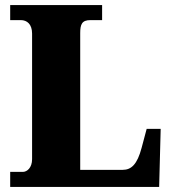

<svg xmlns="http://www.w3.org/2000/svg" viewBox="-20 -734 676 754"><path d="M20 0H605L611 -228H556L536 -153C519 -89 496 -67 462 -67H295V-604C295 -639 302 -655 335 -655H381V-714H20V-655H62C86 -655 106 -639 106 -602V-109C106 -75 86 -59 70 -59H20Z"/></svg>

Font: Noto Serif Tamil SemiCondensed Black
Style: Regular
Weight: 900
Width: 4
Designer: Indian Type Foundry, Tom Grace, and the Monotype Design Team
Foundry: Monotype Imaging Inc.
Version: Version 2.004